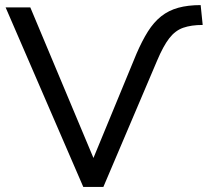

<svg xmlns="http://www.w3.org/2000/svg" viewBox="-20 -734 816 754"><path d="M307 0 2 -705H99L351 -104H343L516 -523Q538 -574 561 -610.5Q584 -647 613 -670Q642 -693 680 -703.5Q718 -714 768 -714L776 -636Q731 -636 699.5 -625Q668 -614 644.5 -583.5Q621 -553 597 -496L386 0Z"/></svg>

Font: Nunito Sans 8pt
Style: Regular
Weight: 400
Version: Version 3.101;gftools[0.9.27]